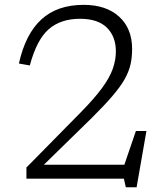

<svg xmlns="http://www.w3.org/2000/svg" viewBox="-20 -737 690 792"><path d="M584 -196.5 543.5 35.5H499L491 0H89V-46L314 -274.5Q369.5 -331 401 -374Q432.5 -417 445.2 -453.2Q458 -489.5 458 -525Q458 -586 421 -622.8Q384 -659.5 310 -659.5Q230.5 -659.5 181 -616.5Q131.5 -573.5 103 -467L58 -475Q85 -597 150.8 -657Q216.5 -717 325 -717Q418 -717 471.5 -668.2Q525 -619.5 525 -535Q525 -501 518.5 -471.8Q512 -442.5 494.8 -411.5Q477.5 -380.5 444.5 -341.8Q411.5 -303 358.5 -250.5L161 -57.5H493L540.5 -196.5Z"/></svg>

Font: Newsreader 6pt Light
Style: Regular
Weight: 300
Designer: Hugues Gentile
Foundry: Production Type
Version: Version 1.003; ttfautohint (v1.8.3)